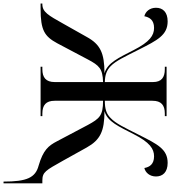

<svg xmlns="http://www.w3.org/2000/svg" viewBox="39 -799 970 1088"><g transform="rotate(90 524.0 -255.0)"><path d="M1009 210H1019V-10H1004C954 -10 946 -29 890 -128L816 -261C773 -338 724 -362 610 -362C670 -379 697 -444 740 -527C787 -619 823 -643 866 -643C911 -643 927 -617 932 -588C958 -594 980 -618 980 -654C980 -692 956 -720 903 -720C825 -720 797 -662 744 -557C703 -476 680 -426 649 -397C625 -373 598 -364 551 -364V-634C551 -684 576 -704 624 -704H638V-714H358V-704H372C419 -704 445 -685 445 -637V-364C403 -365 378 -375 355 -397C325 -426 302 -476 261 -557C208 -662 179 -720 101 -720C48 -720 24 -692 24 -654C24 -618 46 -594 72 -588C78 -617 93 -643 138 -643C181 -643 217 -619 264 -527C307 -444 335 -379 395 -362C280 -362 231 -338 189 -261L114 -128C67 -44 48 -10 4 -10H0V0H30C151 0 186 -22 225 -94L317 -268C351 -332 369 -352 445 -354V-80C445 -30 419 -10 372 -10H358V0H638V-10H624C576 -10 551 -30 551 -80V-354C635 -354 652 -334 688 -268L780 -94C806 -44 830 -15 918 11C987 29 1009 78 1009 210Z"/></g></svg>

Font: Noto Serif Display Medium
Style: Regular
Weight: 500
Designer: Monotype Design Team
Foundry: Monotype Imaging Inc.
Version: Version 2.009